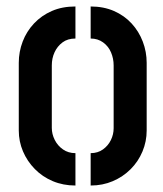

<svg xmlns="http://www.w3.org/2000/svg" viewBox="-20 -572 504 593"><path d="M213 1Q175 1 143 -12.5Q111 -26 87.5 -50Q64 -74 51 -104.5Q38 -135 38 -169V-378Q38 -412 50 -443.5Q62 -475 85 -499.5Q108 -524 140 -538Q172 -552 213 -552V-453Q189 -453 173 -441Q157 -429 148.5 -410.5Q140 -392 140 -370V-177Q140 -158 149 -140Q158 -122 174.5 -110.5Q191 -99 213 -99ZM260 1V-99Q282 -99 298 -110.5Q314 -122 322.5 -139.5Q331 -157 331 -176V-370Q331 -391 323 -410Q315 -429 298.5 -441Q282 -453 260 -453V-552Q300 -552 332 -538Q364 -524 386.5 -499.5Q409 -475 421 -443.5Q433 -412 433 -378V-169Q433 -135 420 -104Q407 -73 383.5 -49.5Q360 -26 328.5 -12.5Q297 1 260 1Z"/></svg>

Font: Stick No Bills SemiBold
Style: Regular
Weight: 600
Designer: Kosala Senevirathne, Siva Puranthara, Lasantha Premarathna, Tharique Azeez
Foundry: mooniak
Version: Version 2.000